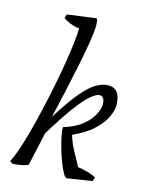

<svg xmlns="http://www.w3.org/2000/svg" viewBox="-117 -833 697 916"><g transform="rotate(15 231.5 -375.0)"><path d="M37 12 22 3Q39 -30 57 -86Q75 -142 92 -211Q109 -280 124.5 -352.5Q140 -425 151.5 -492Q163 -559 169.5 -612Q176 -665 176 -694Q153 -696 131 -705Q109 -714 96 -724L102 -743L242 -762Q245 -763 248 -756.5Q251 -750 251 -727Q251 -700 243 -649Q235 -598 221.5 -532Q208 -466 192 -394Q176 -322 160 -253Q214 -340 253.5 -386.5Q293 -433 324 -450.5Q355 -468 381 -468Q443 -468 443 -384Q443 -360 427.5 -326.5Q412 -293 375.5 -258.5Q339 -224 275 -195Q286 -157 306 -120.5Q326 -84 343 -53Q365 -51 394 -42.5Q423 -34 433 -26L427 -7L303 12Q296 12 286 -5.5Q276 -23 265 -51Q254 -79 244.5 -111Q235 -143 229 -171.5Q223 -200 223 -219Q280 -236 314 -263.5Q348 -291 363.5 -320.5Q379 -350 379 -373Q379 -390 373 -401Q367 -412 354 -412Q338 -412 310.5 -389Q283 -366 243.5 -312.5Q204 -259 149 -169L112 -3Q86 7 64.5 9.5Q43 12 37 12Z"/></g></svg>

Font: Mate
Style: Italic
Weight: 400
Italic angle: -10.8°
Designer: Eduardo Rodriguez Tunni
Foundry: Eduardo Rodriguez Tunni
Version: Version 1.003; ttfautohint (v1.8.4.7-5d5b);gftools[0.9.24]